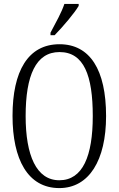

<svg xmlns="http://www.w3.org/2000/svg" viewBox="-20 -951 607 981"><path d="M238 -784V-771H259C303 -816 362 -886 382 -921V-931H309C294 -886 267 -839 238 -784ZM283 10C435 10 522 -132 522 -358C522 -594 440 -725 284 -725C123 -725 44 -587 44 -359C44 -137 122 10 283 10ZM283 -30C166 -30 111 -157 111 -358C111 -565 163 -685 284 -685C409 -685 454 -565 454 -358C454 -154 403 -30 283 -30Z"/></svg>

Font: Noto Serif Lao ExtraCondensed Light
Style: Regular
Weight: 300
Width: 2
Designer: Monotype Design Team
Foundry: Monotype Imaging Inc.
Version: Version 2.003